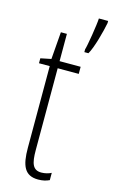

<svg xmlns="http://www.w3.org/2000/svg" viewBox="-120 -806 510 863"><g transform="rotate(15 135.5 -375.0)"><path d="M271 -750V-760H228C227 -732 210 -627 204 -610V-597H223C242 -628 264 -713 271 -750ZM157 -24C117 -24 107 -53 107 -115V-496H205V-529H107V-656H79L69 -529L20 -519V-496H70V-116C70 -33 88 10 151 10C172 10 188 6 203 -1V-35C192 -29 174 -24 157 -24Z"/></g></svg>

Font: Noto Sans Gurmukhi UI ExtraCondensed ExtraLight
Style: Regular
Weight: 200
Width: 2
Designer: Jelle Bosma - Monotype Design Team
Foundry: Monotype Imaging Inc.
Version: Version 2.004